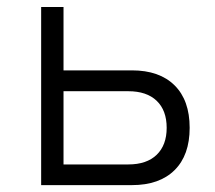

<svg xmlns="http://www.w3.org/2000/svg" viewBox="-20 -538 626 558"><path d="M99.6 0V-517.6H164.6V-333.5H363.3Q443.4 -333.5 487.3 -290Q531.2 -246.6 531.2 -166.5Q531.2 -86.9 487.3 -43.5Q443.4 0 363.3 0ZM164.6 -60.1H353Q406.2 -60.1 435.3 -88.1Q464.4 -116.2 464.4 -166.5Q464.4 -217.3 435.3 -245.1Q406.2 -272.9 353 -272.9H164.6Z"/></svg>

Font: Cascadia Code NF Light
Style: Regular
Weight: 300
Monospace: yes
Designer: Aaron Bell
Foundry: Saja Typeworks
Version: Version 2404.023; ttfautohint (v1.8.4)